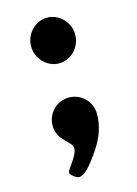

<svg xmlns="http://www.w3.org/2000/svg" viewBox="-97 -529 509 714"><g transform="rotate(-15 157.0 -172.0)"><path d="M157 -166C110 -166 72 -128 72 -80C72 -60 79 -42 90 -29C124 11 149 9 103 75C82 105 80 105 98 120C117 135 136 146 204 43C227 7 243 -34 243 -80C243 -128 205 -166 157 -166ZM71 -386C71 -338 110 -298 156 -298C202 -298 241 -338 241 -386C241 -434 202 -474 156 -474C110 -474 71 -434 71 -386Z"/></g></svg>

Font: Hussar Print
Style: Bold
Weight: 700
Foundry: Cannot Into Space Fonts
Version: Version 2.00